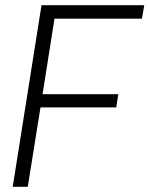

<svg xmlns="http://www.w3.org/2000/svg" viewBox="-20 -720 576 740"><path d="M29 0 140 -700H536L527 -648H190L144 -357H436L428 -306H136L87 0Z"/></svg>

Font: Georama ExtraCondensed Thin Light
Style: Italic
Weight: 300
Italic angle: -9°
Version: Version 1.001